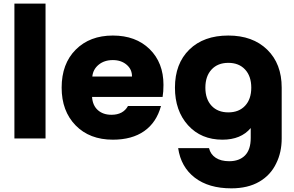

<svg xmlns="http://www.w3.org/2000/svg" viewBox="-20 -760 1615 1054"><path d="M59.1 0V-740.2H230V0Z M599.6 6.8Q471.7 6.8 395 -71.8Q318.4 -150.4 318.4 -278.8Q318.4 -410.2 395.8 -487.5Q473.1 -564.9 599.6 -564.9Q725.1 -564.9 801.3 -490.5Q877.4 -416 877.4 -293.9Q877.4 -256.3 872.6 -228H485.4Q488.3 -181.2 517.1 -155.5Q545.9 -129.9 591.8 -129.9Q656.2 -129.9 682.6 -178.2H863.8Q838.9 -87.4 771.7 -40.3Q704.6 6.8 599.6 6.8ZM486.8 -339.8H704.6Q705.1 -379.4 675 -404.8Q645 -430.2 599.6 -430.2Q552.7 -430.2 521.7 -404.8Q490.7 -379.4 486.8 -339.8Z M1201.2 6.8Q1084 6.8 1012.2 -72.5Q940.4 -151.9 940.4 -278.8Q940.4 -410.6 1019.3 -487.8Q1098.1 -564.9 1233.4 -564.9Q1367.2 -564.9 1446.8 -487.5Q1526.4 -410.2 1526.4 -278.8V0Q1526.4 76.7 1496.1 137.2Q1465.3 201.7 1402.8 237.8Q1340.3 273.9 1250 273.9Q1125.5 273.9 1049.3 215.3Q973.1 156.7 958 53.2H1127.4Q1135.7 87.4 1164.3 106.2Q1192.9 125 1238.3 125Q1293.5 125 1325 93.3Q1356.4 61.5 1356.4 -2.9V-57.1Q1302.7 6.8 1201.2 6.8ZM1141.4 -378.4Q1107.4 -341.8 1107.4 -278.8Q1107.4 -215.8 1141.4 -179.4Q1175.3 -143.1 1233.4 -143.1Q1291.5 -143.1 1325.4 -179.4Q1359.4 -215.8 1359.4 -278.8Q1359.4 -341.8 1325.4 -378.4Q1291.5 -415 1233.4 -415Q1175.3 -415 1141.4 -378.4Z"/></svg>

Font: Biathlonist
Style: Bold
Weight: 700
Designer: Go4gold
Foundry: Go4gold
Version: Version 3.010;FEAKit 1.0